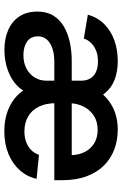

<svg xmlns="http://www.w3.org/2000/svg" viewBox="153 -742 600 947"><g transform="rotate(90 453.5 -268.0)"><path d="M225.6 10.7Q169.9 10.7 127.2 -8.1Q84.5 -26.9 60.5 -63.2Q36.6 -99.6 36.6 -152.3Q36.6 -198.2 56.4 -230.5Q76.2 -262.7 110.6 -282.7Q145 -302.7 188.5 -312Q231.9 -321.3 279.8 -321.3H784.2L744.1 -294.4Q748 -340.3 733.9 -375Q719.7 -409.7 690.7 -429.4Q661.6 -449.2 620.1 -449.2Q579.1 -449.2 549.6 -429.9Q520 -410.6 504.2 -377.7Q488.3 -344.7 488.3 -304.2V-245.1Q488.3 -194.3 505.6 -159.2Q522.9 -124 554.4 -106Q585.9 -87.9 627.4 -87.9Q656.2 -87.9 679.2 -96.2Q702.1 -104.5 718.5 -120.4Q734.9 -136.2 743.2 -159.7L861.8 -147.9Q850.6 -100.1 818.6 -64.5Q786.6 -28.8 737.8 -8.8Q689 11.2 626 11.2Q570.8 11.2 526.1 -5.6Q481.4 -22.5 450.4 -52.7Q419.4 -83 403.8 -124L412.1 -427.2Q432.1 -464.8 462.2 -491.9Q492.2 -519 531.5 -533.7Q570.8 -548.3 619.1 -548.3Q670.4 -548.3 715.3 -531.7Q760.3 -515.1 794.7 -481.2Q829.1 -447.3 848.6 -395.8Q868.2 -344.2 868.2 -273.9V-235.4H283.7Q246.1 -235.4 218 -225.8Q189.9 -216.3 174.3 -198.2Q158.7 -180.2 158.7 -155.3Q158.7 -119.1 184.6 -101.1Q210.4 -83 251 -83Q290 -83 318.4 -98.4Q346.7 -113.8 362.1 -139.4Q377.4 -165 377.4 -194.8V-368.2Q377.4 -394 366.5 -412.6Q355.5 -431.2 334.5 -440.9Q313.5 -450.7 282.2 -450.7Q251 -450.7 227.8 -440.9Q204.6 -431.2 190.2 -415.5Q175.8 -399.9 169.4 -380.9L51.8 -400.9Q65.9 -449.2 98.6 -481.9Q131.3 -514.6 178.2 -531.5Q225.1 -548.3 281.7 -548.3Q332 -548.3 372.3 -533Q412.6 -517.6 439 -485.1Q465.3 -452.6 473.6 -400.9L463.4 -101.6H435.1Q424.8 -75.2 404.1 -54.2Q383.3 -33.2 355.2 -18.8Q327.1 -4.4 293.9 3.2Q260.7 10.7 225.6 10.7Z"/></g></svg>

Font: Inter 17pt SemiBold
Style: Regular
Weight: 600
Version: Version 4.001;git-66647c0bb